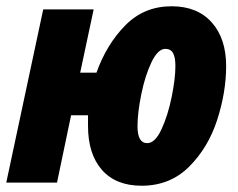

<svg xmlns="http://www.w3.org/2000/svg" viewBox="-33 -583 759 613"><path d="M248 -181V-215H194L149 0H-13L105 -553H266L223 -351H275Q307 -441 367 -502Q427 -563 515 -563Q597 -563 643 -511.5Q689 -460 689 -372Q689 -289 660.5 -200.5Q632 -112 571 -51Q510 10 419 10Q337 10 292.5 -40.5Q248 -91 248 -181ZM527 -372Q527 -400 519.5 -413.5Q512 -427 495 -427Q471 -427 450.5 -384Q430 -341 418 -281.5Q406 -222 406 -180Q406 -126 437 -126Q462 -126 482.5 -170Q503 -214 515 -273Q527 -332 527 -372Z"/></svg>

Font: Noto Sans UI CondBlack
Style: Italic
Weight: 900
Width: 3
Italic angle: -12°
Designer: Monotype Design Team
Foundry: Monotype Imaging Inc.
Version: Version 1.001